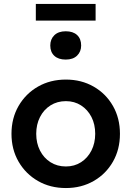

<svg xmlns="http://www.w3.org/2000/svg" viewBox="-20 -940 664 970"><path d="M313 10Q234 10 172 -25.5Q110 -61 74 -123Q38 -185 38 -264Q38 -343 74 -405Q110 -467 172 -502.5Q234 -538 313 -538Q391 -538 453 -502.5Q515 -467 550.5 -405Q586 -343 586 -264Q586 -185 550.5 -123Q515 -61 453 -25.5Q391 10 313 10ZM313 -99Q356 -99 389.5 -120.5Q423 -142 442 -179.5Q461 -217 461 -264Q461 -312 442 -349Q423 -386 389.5 -407.5Q356 -429 313 -429Q269 -429 235 -407.5Q201 -386 182 -348.5Q163 -311 163 -264Q163 -217 182 -179.5Q201 -142 235 -120.5Q269 -99 313 -99ZM312 -639Q275 -639 254.5 -658Q234 -677 234 -710Q234 -742 254.5 -762Q275 -782 312 -782Q349 -782 369.5 -763Q390 -744 390 -710Q390 -679 369.5 -659Q349 -639 312 -639ZM161 -836V-920H463V-836Z"/></svg>

Font: Lexend Deca Medium
Style: Regular
Weight: 500
Designer: Bonnie Shaver-Troup, Thomas Jockin
Foundry: Lexend
Version: Version 1.008; ttfautohint (v1.8.4.7-5d5b)